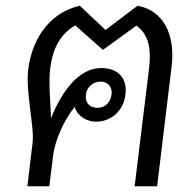

<svg xmlns="http://www.w3.org/2000/svg" viewBox="-20 -646 663 666"><path d="M93 -151 75 0H151L164 -104C171 -163 203 -230 239 -275C249 -242 282 -224 313 -224C366 -224 409 -262 415 -318C423 -376 388 -410 331 -410C251 -410 192 -324 157 -236C155 -290 148 -361 154 -408C163 -480 190 -528 241 -558L337 -473L453 -557C493 -529 506 -482 497 -408L447 0H525L575 -413C590 -529 544 -611 457 -626L346 -542L257 -626C157 -604 92 -517 78 -406C68 -328 100 -205 93 -151ZM278 -318C281 -344 303 -363 329 -363C355 -363 370 -344 367 -318C363 -290 344 -272 318 -272C291 -272 274 -290 278 -318Z"/></svg>

Font: TPK Tissa Web
Style: Italic
Weight: 400
Italic angle: -7°
Designer: Jacques Le Bailly, Suppakit Chalermlarp | Katatrad Co.,Ltd.
Foundry: Jacques Le Bailly, Cadson Demak Co.,Ltd.
Version: Version 5.000;Glyphs 3.1.2 (3151)